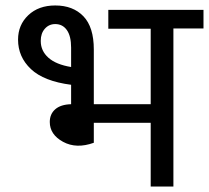

<svg xmlns="http://www.w3.org/2000/svg" viewBox="-20 -683 764 702"><path d="M724 -647V-579H614V-1H531V-234H323V-161Q259 -138 210.5 -164.5Q162 -191 162 -237Q162 -266 182 -283.5Q202 -301 240 -302V-373Q140 -386 93 -430.5Q46 -475 46 -538Q46 -592 83.5 -627.5Q121 -663 182 -663Q247 -663 285 -623.5Q323 -584 323 -502V-302H531V-578H376V-647ZM129 -534V-533Q129 -497 157 -472Q185 -447 240 -438V-509Q240 -551 224.5 -573Q209 -595 182 -595Q159 -595 144 -578Q129 -561 129 -534Z"/></svg>

Font: Martel Sans
Style: Regular
Weight: 400
Designer: Dan Reynolds and Mathieu Réguer
Foundry: Dan Reynolds and Mathieu Réguer
Version: Version 1.001;PS 001.001;hotconv 1.0.70;makeotf.lib2.5.58329